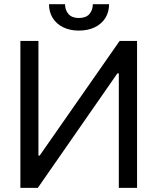

<svg xmlns="http://www.w3.org/2000/svg" viewBox="-20 -904 758 924"><path d="M165 -707V-155.3H170.9L555.7 -707H639.6V0H551.8V-550.8H544.9L162.1 0H78.1V-707ZM359.4 -756.8Q316.4 -756.8 283.7 -772.9Q251 -789.1 233.4 -817.9Q215.8 -846.7 215.8 -883.8H293Q293 -855.5 309.6 -836.4Q326.2 -817.4 359.4 -817.4Q393.6 -817.4 410.2 -836.4Q426.8 -855.5 426.8 -883.8H504.9Q504.9 -846.7 487.3 -817.9Q469.7 -789.1 436.5 -772.9Q403.3 -756.8 359.4 -756.8Z"/></svg>

Font: Pretendard Std Variable
Style: Regular
Weight: 400
Designer: Base glyphs from Inter by Rasmus Andersson; Hangeul glyphs from Noto Sans CJK(Source Han Sans) by Jang Soo-young and Kan
Foundry: Kil Hyung-jin
Version: Version 1.309;Glyphs 3.2 (3225)